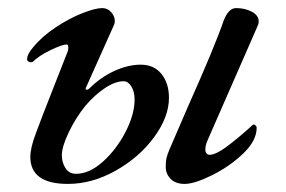

<svg xmlns="http://www.w3.org/2000/svg" viewBox="-20 -441 707 475"><path d="M55 -53Q55 -75 69 -112Q83 -150 113 -226Q141 -297 148 -315Q149 -318 149 -323Q149 -331 145 -331Q134 -331 105 -317Q76 -303 61 -288Q60 -287 56 -287Q53 -287 50 -289Q47 -291 47 -294Q47 -307 62 -324Q84 -351 118 -373.5Q152 -396 184 -408.5Q216 -421 233 -421Q246 -421 255 -411Q264 -401 264 -389Q264 -383 261 -377L193 -225Q192 -224 192 -221Q192 -219 194 -219Q198 -219 202 -223Q229 -250 263 -265.5Q297 -281 328 -281Q361 -281 379.5 -258Q398 -235 398 -199Q398 -152 361.5 -102Q325 -52 266.5 -19Q208 14 148 14Q55 14 55 -53ZM390 -28Q390 -42 392 -50.5Q394 -59 400 -73L444 -175Q511 -325 533 -389Q545 -421 564 -421Q586 -421 603 -412Q620 -403 620 -388Q620 -382 617 -376L494 -95Q488 -82 488 -71Q488 -65 491 -61.5Q494 -58 498 -58Q515 -58 546 -82Q577 -106 603 -130Q606 -133 607 -133Q610 -133 612.5 -130.5Q615 -128 615 -125Q615 -93 581.5 -61Q548 -29 504.5 -7.5Q461 14 437 14Q414 14 402 1.5Q390 -11 390 -28ZM313 -195Q313 -214 305 -227Q297 -240 286 -240Q265 -240 239.5 -223Q214 -206 191 -179Q167 -149 150 -113.5Q133 -78 133 -57Q133 -39 142 -25Q151 -11 168 -11Q201 -11 234.5 -41Q268 -71 290.5 -114.5Q313 -158 313 -195Z"/></svg>

Font: EB Garamond Medium
Style: Italic
Weight: 500
Italic angle: -17.2°
Designer: Georg Duffner and Octavio Pardo
Foundry: Georg Duffner
Version: Version 1.000